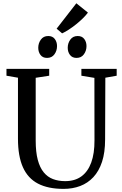

<svg xmlns="http://www.w3.org/2000/svg" viewBox="-20 -1174 764 1202"><path d="M378 8.5Q281 8.5 217.8 -24.5Q154.5 -57.5 123.5 -127Q92.5 -196.5 92.5 -305.5V-687.5L20.5 -700V-743H288V-700L203.5 -687V-294Q203.5 -222 216.5 -173.2Q229.5 -124.5 253.8 -95Q278 -65.5 312 -52.8Q346 -40 388 -40Q448.5 -40 489.2 -69.5Q530 -99 551 -156Q572 -213 571.5 -296L571 -686.5L489.5 -700V-743H710.5V-700L639.5 -687.5L638 -301Q638 -219.5 618.8 -161Q599.5 -102.5 564.5 -65Q529.5 -27.5 482 -9.5Q434.5 8.5 378 8.5ZM274 -811.5Q247.5 -811.5 233.5 -830Q219.5 -848.5 219.5 -875Q219.5 -903.5 235.8 -926Q252 -948.5 281.5 -948.5H282.5Q309 -948.5 323 -930Q337 -911.5 337 -885.5Q337 -856.5 320.8 -834Q304.5 -811.5 275 -811.5ZM458.5 -811.5Q432.5 -811.5 418.2 -830Q404 -848.5 404 -875Q404 -903.5 420.2 -926Q436.5 -948.5 466 -948.5H467Q493.5 -948.5 507.5 -930Q521.5 -911.5 521.5 -885.5Q521.5 -856.5 505.2 -834Q489 -811.5 459.5 -811.5ZM368.5 -965.5 334.5 -994.5 458 -1153.5 530.5 -1095Q517.5 -1077.5 498 -1058.5Q478.5 -1039.5 456 -1021.5Q433.5 -1003.5 411 -988.8Q388.5 -974 369.5 -965.5Z"/></svg>

Font: Merriweather 48pt
Style: Regular
Weight: 400
Version: Version 2.100